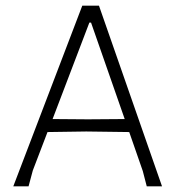

<svg xmlns="http://www.w3.org/2000/svg" viewBox="-20 -659 622 679"><path d="M553 0H499L485 -54L437 -192L285 -194L148 -192L96 -56L81 0H27L271 -639H330ZM421 -238 302 -579H296L166 -238L291 -237Z"/></svg>

Font: Luna Sans Light
Style: Regular
Weight: 300
Designer: Juan Pablo del Peral
Foundry: Huerta Tipografica
Version: Version 2.001; ttfautohint (v1.5)